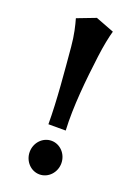

<svg xmlns="http://www.w3.org/2000/svg" viewBox="-149 -832 630 896"><g transform="rotate(20 166.5 -384.0)"><path d="M213.4 -229.5C207 -346.7 221.7 -487.3 236.8 -605.5C244.1 -662.6 253.4 -707.5 262.2 -738.3L170.4 -773.4L78.6 -738.3C87.4 -707.5 98.6 -662.6 103.5 -605.5C113.8 -487.3 127.4 -346.7 127.4 -229.5ZM89.4 -78.6C89.4 -32.7 124.5 4.9 168 4.9C211.4 4.9 246.6 -32.7 246.6 -78.6C246.6 -124.5 211.4 -162.1 168 -162.1C124.5 -162.1 89.4 -124.5 89.4 -78.6Z"/></g></svg>

Font: Amarante
Style: Regular
Weight: 400
Designer: Karolina Lach
Foundry: Sorkin Type Co.
Version: Version 1.001